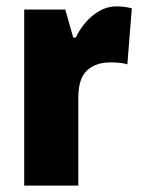

<svg xmlns="http://www.w3.org/2000/svg" viewBox="-20 -583 443 603"><path d="M345 -563Q369 -563 394 -557L380 -381Q370 -384 357.5 -385.5Q345 -387 326 -387Q281 -387 253.5 -362Q226 -337 226 -276V0H56V-553H185L210 -465H218Q229 -489 248 -511.5Q267 -534 292 -548.5Q317 -563 345 -563Z"/></svg>

Font: Noto Sans Kannada Condensed Black
Style: Regular
Weight: 900
Width: 3
Designer: Jelle Bosma - Monotype Design Team
Foundry: Monotype Imaging Inc.
Version: Version 2.005; ttfautohint (v1.8.4.7-5d5b)